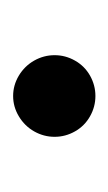

<svg xmlns="http://www.w3.org/2000/svg" viewBox="44 -456 166 294"><g transform="rotate(90 127.0 -309.0)"><path d="M64.5 -309.6Q64.5 -326.2 72.8 -340.8Q81.1 -355.5 95.7 -363.8Q110.4 -372.1 127 -372.1Q143.6 -372.1 158.2 -363.8Q172.9 -355.5 181.2 -340.8Q189.5 -326.2 189.5 -309.6Q189.5 -293 181.2 -278.3Q172.9 -263.7 158.2 -254.9Q143.6 -246.1 127 -246.1Q110.4 -246.1 95.7 -254.9Q81.1 -263.7 72.8 -278.3Q64.5 -293 64.5 -309.6Z"/></g></svg>

Font: Pretendard JP Variable
Style: Regular
Weight: 400
Designer: Base glyphs from Inter by Rasmus Andersson; Hangul glyphs from Noto Sans CJK(Source Han Sans) by Jang Soo-young and Kang
Foundry: Kil Hyung-jin
Version: Version 1.307;Glyphs 3.2 (3192)